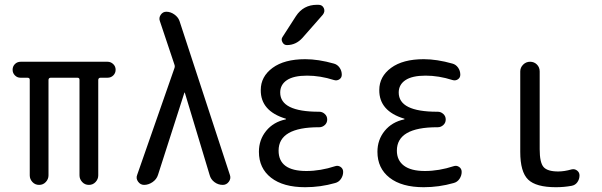

<svg xmlns="http://www.w3.org/2000/svg" viewBox="-20 -780 2540 810"><path d="M66.4 -452.1Q52.7 -452.1 43 -461.9Q33.2 -471.7 33.2 -485.8Q33.2 -500 43 -509.8Q52.7 -519.5 67.4 -519.5H433.6Q447.3 -519.5 457.5 -509.8Q467.8 -500 467.8 -485.8Q467.8 -471.7 458 -461.9Q448.2 -452.1 433.6 -452.1H404.3Q395.5 -452.1 394.5 -443.4V-40Q394.5 -24.4 383.3 -12.2Q372.1 0 355 0Q337.9 0 326.7 -12.2Q315.4 -24.4 315.4 -40V-443.4Q315.4 -452.1 306.6 -452.1H194.3Q185.5 -452.1 184.6 -443.4V-40Q184.6 -24.4 173.3 -12.2Q162.1 0 145 0Q127.9 0 116.7 -12.2Q105.5 -24.4 105.5 -40V-443.4Q105.5 -452.1 95.7 -452.1Z M587.9 0Q572.3 0 562.5 -13.7Q552.7 -27.3 558.6 -42L715.8 -492.2Q718.8 -500 715.8 -507.8L654.3 -691.4Q649.4 -705.1 658.2 -717.8Q667 -730.5 681.6 -730.5Q699.2 -730.5 715.3 -719.2Q731.4 -708 737.3 -691.4L950.2 -41Q955.1 -26.4 945.3 -13.2Q935.5 0 919.9 0Q900.4 0 884.8 -11.7Q869.1 -23.4 864.3 -42L759.8 -388.7Q759.8 -389.6 758.8 -389.6Q757.8 -389.6 757.8 -388.7L646.5 -42Q640.6 -23.4 623.5 -11.7Q606.4 0 587.9 0Z M1185.5 -276.4Q1186.5 -276.4 1186.5 -278.3Q1186.5 -279.3 1185.5 -279.3Q1079.1 -311.5 1080.1 -400.4Q1080.1 -457 1129.9 -493.7Q1179.7 -530.3 1267.6 -530.3Q1323.2 -530.3 1388.7 -511.7Q1403.3 -507.8 1412.6 -494.6Q1421.9 -481.4 1421.9 -464.8Q1421.9 -452.1 1411.6 -445.3Q1401.4 -438.5 1388.7 -442.4Q1331.1 -460.9 1275.4 -460.9Q1218.8 -460.9 1190.4 -441.9Q1162.1 -422.9 1162.1 -389.6Q1162.1 -308.6 1325.2 -308.6H1327.1Q1339.8 -308.6 1350.1 -299.3Q1360.4 -290 1360.4 -275.9Q1360.4 -261.7 1350.1 -252.4Q1339.8 -243.2 1327.1 -243.2H1325.2Q1155.3 -243.2 1155.3 -144.5Q1155.3 -58.6 1272.5 -58.6Q1332 -58.6 1394.5 -79.1Q1406.2 -83 1417 -75.7Q1427.7 -68.4 1427.7 -54.7Q1427.7 -39.1 1418.5 -25.4Q1409.2 -11.7 1393.6 -7.8Q1332 9.8 1267.6 9.8Q1174.8 9.8 1123.5 -30.3Q1072.3 -70.3 1072.3 -139.6Q1072.3 -190.4 1103 -228Q1133.8 -265.6 1185.5 -276.4ZM1317.4 -759.8H1323.2Q1339.8 -759.8 1346.2 -745.6Q1352.5 -731.4 1341.8 -717.8L1255.9 -620.1Q1228.5 -589.8 1190.4 -589.8Q1177.7 -589.8 1171.4 -602.1Q1165 -614.3 1171.9 -624L1228.5 -711.9Q1259.8 -759.8 1317.4 -759.8Z M1685.5 -276.4Q1686.5 -276.4 1686.5 -278.3Q1686.5 -279.3 1685.5 -279.3Q1579.1 -311.5 1580.1 -400.4Q1580.1 -457 1629.9 -493.7Q1679.7 -530.3 1767.6 -530.3Q1823.2 -530.3 1888.7 -511.7Q1903.3 -507.8 1912.6 -494.6Q1921.9 -481.4 1921.9 -464.8Q1921.9 -452.1 1911.6 -445.3Q1901.4 -438.5 1888.7 -442.4Q1831.1 -460.9 1775.4 -460.9Q1718.8 -460.9 1690.4 -441.9Q1662.1 -422.9 1662.1 -389.6Q1662.1 -308.6 1824.2 -308.6H1827.1Q1839.8 -308.6 1850.1 -299.3Q1860.4 -290 1860.4 -275.9Q1860.4 -261.7 1850.1 -252.4Q1839.8 -243.2 1827.1 -243.2H1824.2Q1654.3 -243.2 1654.3 -144.5Q1654.3 -103.5 1684.1 -81.1Q1713.9 -58.6 1772.5 -58.6Q1832 -58.6 1894.5 -79.1Q1906.2 -83 1917 -75.7Q1927.7 -68.4 1927.7 -54.7Q1927.7 -39.1 1918.5 -25.4Q1909.2 -11.7 1893.6 -7.8Q1832 9.8 1767.6 9.8Q1674.8 9.8 1623.5 -30.3Q1572.3 -70.3 1572.3 -139.6Q1572.3 -190.4 1603 -228Q1633.8 -265.6 1685.5 -276.4Z M2325.2 9.8Q2241.2 9.8 2208 -22.5Q2174.8 -54.7 2174.8 -139.6V-478.5Q2174.8 -495.1 2187 -507.3Q2199.2 -519.5 2216.3 -519.5Q2233.4 -519.5 2245.1 -507.8Q2256.8 -496.1 2256.8 -478.5V-150.4Q2256.8 -94.7 2272.9 -75.7Q2289.1 -56.6 2335 -56.6Q2360.4 -56.6 2391.6 -65.4Q2404.3 -68.4 2414.6 -60.5Q2424.8 -52.7 2424.8 -40Q2424.8 -24.4 2416 -11.7Q2407.2 1 2391.6 3.9Q2359.4 9.8 2325.2 9.8Z"/></svg>

Font: Rounded Mgen+ 2m regular
Style: Regular
Weight: 400
Designer: [Source Han Sans]
Ryoko NISHIZUKA  (kana & ideographs); Paul D. Hunt (Latin, Greek & Cyrillic); Wenlong ZHANG  (bopomofo
Version: Version 1.059.20150602